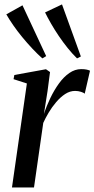

<svg xmlns="http://www.w3.org/2000/svg" viewBox="-20 -830 418 850"><path d="M33 0 99 -460.5 40 -479.5 43.5 -498 183.5 -523.5 201.5 -511 190.5 -427 174.5 -325.5Q186 -361 203 -396.2Q220 -431.5 241 -460.5Q262 -489.5 287 -506.8Q312 -524 339.5 -524Q354.5 -524 364 -521.8Q373.5 -519.5 378.5 -517L355 -415Q351 -419.5 338.5 -423.5Q326 -427.5 312.5 -427.5Q289.5 -427.5 268.5 -413.8Q247.5 -400 228.8 -378Q210 -356 195.5 -331.5Q181 -307 171.5 -286L130.5 0ZM167.5 -571.5Q146 -590.5 123 -615Q100 -639.5 78.2 -666Q56.5 -692.5 38.5 -718.5Q20.5 -744.5 8 -766.5L79.5 -806.5L184.5 -581.5ZM321 -571.5Q300 -592 279.5 -617.5Q259 -643 240.2 -670.8Q221.5 -698.5 206 -725.5Q190.5 -752.5 179.5 -775L254.5 -810.5L338 -580Z"/></svg>

Font: Merriweather 120pt
Style: Italic
Weight: 400
Italic angle: -7.8°
Version: Version 2.101